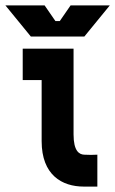

<svg xmlns="http://www.w3.org/2000/svg" viewBox="-75 -680 426 710"><path d="M235 10H285V-108C269 -107 255 -107 236 -108C218 -109 197 -121 197 -183V-500H9V-384H79V-158C79 -33 154 10 235 10ZM-55 -660 39 -545H237L331 -660H186L146 -602H130L90 -660Z"/></svg>

Font: Fervojo
Style: Bold
Weight: 700
Designer: kohakuno
Version: ver.1.0